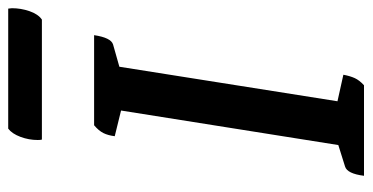

<svg xmlns="http://www.w3.org/2000/svg" viewBox="-234 -650 885 456"><g transform="rotate(-90 208.0 -422.5)"><path d="M18 0Q23 -40 40 -45L91 -61L173 -577L112 -592Q114 -608 119.5 -619Q125 -630 138 -641H352Q346 -601 330 -596L277 -581L195 -63L258 -49Q255 -33 250 -22Q245 -11 233 0ZM389 -765H104Q103 -768 103 -775Q103 -796 110.5 -816Q118 -836 130 -845H415Q415 -843 415.5 -841Q416 -839 416 -836Q416 -815 409 -794.5Q402 -774 389 -765Z"/></g></svg>

Font: Petrona SemiBold
Style: Italic
Weight: 600
Italic angle: -9°
Designer: Ringo R. Seeber
Foundry: Ringo R. Seeber
Version: Version 2.001; ttfautohint (v1.8.3)